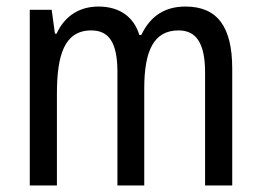

<svg xmlns="http://www.w3.org/2000/svg" viewBox="-20 -567 798 587"><path d="M547 -547C485 -547 440 -519 412 -460H406C390 -513 348 -547 281 -547C224 -547 178 -519 153 -464H148L138 -537H71V0H154V-280C154 -397 176 -474 259 -474C313 -474 339 -437 339 -347V0H421V-296C421 -412 450 -474 526 -474C580 -474 607 -435 607 -345V0H690V-357C690 -486 644 -547 547 -547Z"/></svg>

Font: Noto Sans Arabic UI Cn
Style: Regular
Weight: 400
Width: 3
Designer: Monotype Design Team, Nadine Chahine and Nizar Qandah
Foundry: Monotype Imaging Inc.
Version: Version 2.010